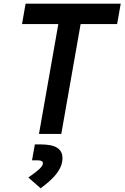

<svg xmlns="http://www.w3.org/2000/svg" viewBox="-20 -713 663 1022"><path d="M187.5 0H306.2L409.2 -585H603.5L622.6 -693.4H116.2L97.2 -585H290.5ZM196.3 289.1C259.3 242.7 312.5 191.9 312.5 128.9C312.5 78.6 274.9 55.7 196.3 55.7H165.5L150.4 140.6H182.1C199.7 140.6 208.5 145.5 208.5 155.8C208.5 175.8 177.7 198.7 130.9 231.9Z"/></svg>

Font: Cascadia Mono SemiBold
Style: Italic
Weight: 600
Italic angle: -10°
Monospace: yes
Designer: Aaron Bell
Foundry: Saja Typeworks
Version: Version 2404.023